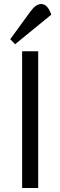

<svg xmlns="http://www.w3.org/2000/svg" viewBox="-20 -935 300 955"><path d="M90 0V-680H170V0ZM185 -915Q217 -915 235 -862L55 -715L31 -740L133 -880Q159 -915 185 -915Z"/></svg>

Font: Imprima
Style: Regular
Weight: 400
Version: Version 1.001